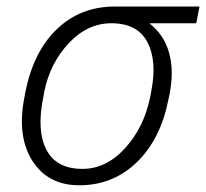

<svg xmlns="http://www.w3.org/2000/svg" viewBox="-20 -548 621 578"><path d="M570.8 -478H431.6L431.2 -476.6Q473.6 -443.4 489 -389.2Q504.4 -335 490.2 -263.2L486.8 -247.1Q462.9 -127.9 391.4 -59.1Q319.8 9.8 218.8 9.8Q124 9.8 77.1 -64.5Q30.3 -138.7 53.7 -255.9L56.6 -272Q81.1 -393.6 151.9 -460.9Q222.7 -528.3 325.2 -528.3H580.6ZM110.4 -255.9Q89.8 -156.2 119.4 -97.9Q148.9 -39.6 228.5 -39.6Q299.8 -39.6 356.7 -102.1Q413.6 -164.6 432.1 -255.9L435.1 -272Q453.6 -364.7 423.6 -421.4Q393.6 -478 315.4 -478Q243.2 -478 186.8 -417.7Q130.4 -357.4 113.3 -272Z"/></svg>

Font: Franko
Style: Light Italic
Weight: 300
Designer: Google
Version: Version 1.200310; 2013